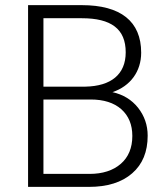

<svg xmlns="http://www.w3.org/2000/svg" viewBox="-20 -731 653 751"><path d="M327.6 0C399.9 0 456.5 -17.6 497.1 -53.2C537.6 -88.4 557.6 -137.2 557.6 -200.2C557.6 -241.7 544.9 -277.8 520 -309.6C494.6 -341.3 461.4 -361.3 419.9 -370.6C489.7 -394 532.2 -451.2 532.2 -524.9C532.2 -647.5 452.1 -710.9 299.8 -710.9H89.8V0ZM335 -341.8C385.7 -341.8 425.8 -329.1 454.6 -303.7C483.4 -277.8 497.6 -243.2 497.6 -199.2C497.6 -152.8 482.4 -116.2 452.6 -90.3C422.4 -64 381.3 -50.8 330.1 -50.8H149.9V-341.8ZM149.9 -659.7H299.8C415 -659.7 471.7 -617.7 471.7 -526.4C471.7 -439.9 414.1 -394 314 -392.1H149.9Z"/></svg>

Font: Shabnam Thin
Style: Regular
Weight: 100
Foundry: DejaVu fonts team - Redesigned by Saber Rastikerdar - Based on Vazir font
Version: Version 5.0.1